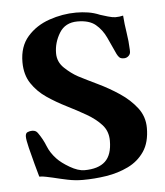

<svg xmlns="http://www.w3.org/2000/svg" viewBox="-44 -579 535 622"><g transform="rotate(-5 223.0 -268.0)"><path d="M422 -147Q422 -100 402 -70.5Q382 -41 349 -25Q316 -9 277.5 -3Q239 3 201 3Q176 3 152 -2Q128 -7 104 -13Q94 -15 83 -17.5Q72 -20 61 -20Q57 -34 49.5 -61.5Q42 -89 35.5 -115.5Q29 -142 29 -153Q29 -164 36 -167Q43 -170 51 -170Q63 -170 69 -161Q84 -140 93 -117Q102 -94 121 -74Q135 -59 161.5 -43.5Q188 -28 209 -28Q254 -28 276.5 -49Q299 -70 299 -116Q299 -147 280 -168Q261 -189 231.5 -206Q202 -223 169 -239.5Q136 -256 106.5 -276Q77 -296 58 -324.5Q39 -353 39 -394Q39 -445 67 -477Q95 -509 138.5 -524Q182 -539 226 -539Q246 -539 265 -536Q284 -533 303 -525Q312 -522 327.5 -517.5Q343 -513 352 -513Q365 -513 377 -516Q379 -488 383.5 -460Q388 -432 389 -404V-401Q390 -391 383.5 -384.5Q377 -378 368 -378Q358 -378 353.5 -382Q349 -386 345 -394Q332 -423 319.5 -449.5Q307 -476 286.5 -493Q266 -510 228 -510Q188 -510 169 -479Q150 -448 150 -413Q150 -385 171 -365Q192 -345 214 -333Q241 -319 276.5 -302Q312 -285 345 -263Q378 -241 400 -212.5Q422 -184 422 -147Z"/></g></svg>

Font: Kaisei Opti
Style: Bold
Weight: 700
Designer: Font-Kai, 金井和夫
Foundry: KAZUO KANAI
Version: Version 5.003